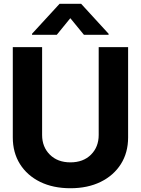

<svg xmlns="http://www.w3.org/2000/svg" viewBox="-20 -974 737 1004"><path d="M496.1 -727.5H649.9V-255.4Q649.9 -175.8 612.1 -116Q574.2 -56.2 506.3 -22.9Q438.5 10.3 348.1 10.3Q257.8 10.3 189.9 -22.9Q122.1 -56.2 84.5 -116Q46.9 -175.8 46.9 -255.4V-727.5H200.2V-268.1Q200.2 -205.6 240.7 -165.3Q281.2 -125 348.1 -125Q415.5 -125 455.8 -165.3Q496.1 -205.6 496.1 -268.1ZM418.9 -792 347.7 -878.9 276.9 -792H147.5V-797.4L291.5 -954.1H404.3L547.9 -797.4V-792Z"/></svg>

Font: Inter Tight
Style: Bold
Weight: 700
Designer: Rasmus Andersson
Foundry: rsms
Version: Version 3.004; ttfautohint (v1.8.4.7-5d5b)